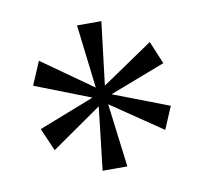

<svg xmlns="http://www.w3.org/2000/svg" viewBox="-53 -817 532 497"><g transform="rotate(-10 213.0 -569.0)"><path d="M179 -378 198 -544 66 -452 40 -512 186 -569 40 -626 66 -687 199 -593 179 -760H243L223 -594L357 -685L382 -625L236 -569L382 -513L357 -454L223 -545L244 -378Z"/></g></svg>

Font: Noto Serif Ethiopic SemiCondensed Light
Style: Regular
Weight: 300
Width: 4
Designer: Monotype Design Team
Foundry: Monotype Imaging Inc.
Version: Version 2.102; ttfautohint (v1.8.4.7-5d5b)